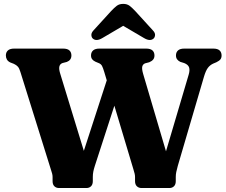

<svg xmlns="http://www.w3.org/2000/svg" viewBox="-20 -944 1135 964"><path d="M520.5 -554.5 595.5 -540.5 456 -110.5Q451 -95 448.5 -82.2Q446 -69.5 446 -55.5V-34.5Q446 -17.5 437 -8.8Q428 0 414.5 0H276Q262 0 253 -8.8Q244 -17.5 244 -34.5V-55.5Q244 -63.5 241.8 -72.2Q239.5 -81 235 -94.5L82.5 -582.5Q77 -601 69.8 -609.2Q62.5 -617.5 49.5 -623.5L31.5 -630.5Q20 -636 14.8 -645Q9.5 -654 9.5 -665.5Q9.5 -681.5 19.8 -690.8Q30 -700 51 -700H297Q318.5 -700 328.5 -690.8Q338.5 -681.5 338.5 -665.5Q338.5 -642 315.5 -633L294 -627.5Q281 -623 278 -609.8Q275 -596.5 283 -572L425.5 -106.5L359 -57.5ZM863.5 -665.5Q863.5 -681.5 873.8 -690.8Q884 -700 905 -700H1051Q1072.5 -700 1082.5 -690.8Q1092.5 -681.5 1092.5 -665.5Q1092.5 -653.5 1086.8 -646Q1081 -638.5 1066.5 -631.5L1050 -624.5Q1034 -617 1023.5 -603Q1013 -589 1004 -558.5L872.5 -110.5Q867.5 -92.5 865 -80.2Q862.5 -68 862.5 -55.5V-34.5Q862.5 -17.5 853.5 -8.8Q844.5 0 831 0H690Q676.5 0 667.2 -8.8Q658 -17.5 658 -34.5V-55.5Q658 -63 656 -72Q654 -81 649.5 -95L503.5 -582.5Q497 -604 492.2 -613Q487.5 -622 477.5 -626.5L459.5 -634Q448.5 -639 442.8 -646.5Q437 -654 437 -665.5Q437 -681.5 447.5 -690.8Q458 -700 478.5 -700H714Q735.5 -700 745.5 -690.8Q755.5 -681.5 755.5 -665.5Q755.5 -653 749 -645Q742.5 -637 729.5 -631.5L708.5 -626Q697 -621.5 694.2 -609.5Q691.5 -597.5 699 -572L836.5 -106L776 -58L927 -568Q934 -591 929.5 -605.2Q925 -619.5 904.5 -627.5L885 -633.5Q875 -638.5 869.2 -646.2Q863.5 -654 863.5 -665.5ZM637 -837H560L703 -753Q733 -735 750.5 -750Q757.5 -756 758.5 -767.5Q759.5 -779 747.5 -791.5L659 -888.5Q643.5 -905 630.8 -914.8Q618 -924.5 598.5 -924.5Q579 -924.5 566.2 -914.8Q553.5 -905 538 -888.5L449.5 -791.5Q438 -779 438.8 -767.5Q439.5 -756 446.5 -750Q464 -735 494 -753Z"/></svg>

Font: Fraunces 28pt Soft Wonky
Style: Bold
Weight: 700
Version: Version 1.000;[b76b70a41]